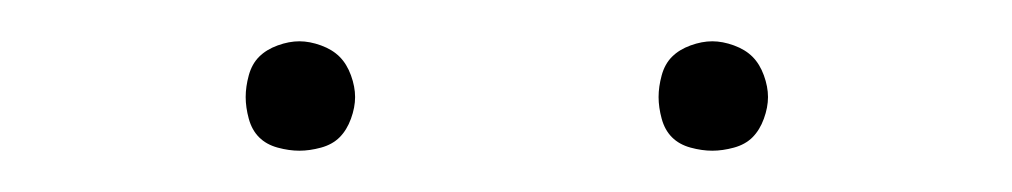

<svg xmlns="http://www.w3.org/2000/svg" viewBox="-20 -717 490 93"><path d="M325 -644Q320 -644 314.5 -645.5Q309 -647 305.5 -650.5Q302 -654 300.5 -659.5Q299 -665 299 -670Q299 -675 300.5 -680.5Q302 -686 305.5 -689.5Q309 -693 314.5 -695Q320 -697 325 -697Q330 -697 335.5 -695Q341 -693 344.5 -689.5Q348 -686 350 -680.5Q352 -675 352 -670Q352 -665 350 -659.5Q348 -654 344.5 -650.5Q341 -647 335.5 -645.5Q330 -644 325 -644ZM125 -644Q120 -644 114.5 -645.5Q109 -647 105.5 -650.5Q102 -654 100.5 -659.5Q99 -665 99 -670Q99 -675 100.5 -680.5Q102 -686 105.5 -689.5Q109 -693 114.5 -695Q120 -697 125 -697Q130 -697 135.5 -695Q141 -693 144.5 -689.5Q148 -686 150 -680.5Q152 -675 152 -670Q152 -665 150 -659.5Q148 -654 144.5 -650.5Q141 -647 135.5 -645.5Q130 -644 125 -644Z"/></svg>

Font: Zed Sans Thin Extended
Style: Regular
Weight: 100
Width: 7
Designer: Belleve Invis
Foundry: Belleve Invis
Version: Version 1.0.0; ttfautohint (v1.8.4)